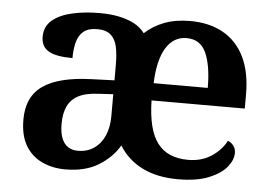

<svg xmlns="http://www.w3.org/2000/svg" viewBox="-44 -606 953 675"><g transform="rotate(5 432.0 -269.0)"><path d="M208 10Q163 10 126 -7.5Q89 -25 68 -60.5Q47 -96 47 -152Q47 -233 102.5 -271.5Q158 -310 272 -314L354 -317V-374Q354 -408 348.5 -434.5Q343 -461 326.5 -476Q310 -491 278 -491Q247 -491 230 -477Q213 -463 206.5 -438.5Q200 -414 200 -382Q142 -382 115.5 -397.5Q89 -413 89 -448Q89 -484 115 -506Q141 -528 185 -538Q229 -548 281 -548Q319 -548 349 -542Q379 -536 402.5 -524Q426 -512 442 -491Q471 -518 510.5 -533Q550 -548 601 -548Q668 -548 717 -521Q766 -494 792.5 -440.5Q819 -387 819 -308V-258H490Q492 -155 527.5 -108Q563 -61 636 -61Q683 -61 717.5 -83.5Q752 -106 770 -140Q781 -136 789.5 -125.5Q798 -115 798 -99Q798 -75 778 -50Q758 -25 715.5 -7.5Q673 10 606 10Q533 10 480.5 -16Q428 -42 398 -91Q373 -48 326 -19Q279 10 208 10ZM247 -59Q280 -59 304 -75.5Q328 -92 341 -121.5Q354 -151 354 -191V-268L303 -265Q257 -263 231 -249Q205 -235 193.5 -210Q182 -185 182 -148Q182 -119 189.5 -99Q197 -79 211.5 -69Q226 -59 247 -59ZM683 -319Q683 -397 663 -442Q643 -487 594 -487Q548 -487 521.5 -444Q495 -401 492 -319Z"/></g></svg>

Font: Noto Rashi Hebrew SemiBold
Style: Regular
Weight: 600
Version: Version 1.006